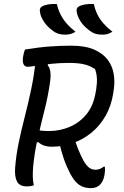

<svg xmlns="http://www.w3.org/2000/svg" viewBox="-20 -956 640 992"><path d="M274 -935Q280 -907 292.5 -882Q305 -857 324 -835Q343 -813 370 -792Q362 -787 353.5 -783.5Q345 -780 336 -778.5Q327 -777 317 -777Q301 -777 288 -780Q275 -783 263 -790Q248 -800 235 -811.5Q222 -823 212.5 -836Q203 -849 196 -863Q189 -877 187 -891Q184 -904 187.5 -912Q191 -920 201 -925Q210 -929 221 -931.5Q232 -934 245.5 -935Q259 -936 274 -935ZM465 -935Q471 -907 483 -882Q495 -857 514.5 -835Q534 -813 561 -792Q553 -787 544.5 -783.5Q536 -780 527 -778.5Q518 -777 508 -777Q492 -777 479 -780Q466 -783 454 -790Q439 -800 426 -811.5Q413 -823 403 -836Q393 -849 386.5 -863Q380 -877 377 -891Q374 -904 377.5 -912Q381 -920 392 -925Q401 -929 412 -931.5Q423 -934 436.5 -935Q450 -936 465 -935ZM358 -262Q369 -223 381.5 -191Q394 -159 412 -125Q425 -102 439.5 -90.5Q454 -79 474 -79Q486 -79 496.5 -83.5Q507 -88 516 -95H522Q523 -85 522.5 -74.5Q522 -64 520 -53Q517 -35 511 -22.5Q505 -10 497 -2Q488 7 476.5 11.5Q465 16 449 16Q426 16 407 8.5Q388 1 373 -15Q358 -31 344 -56Q323 -97 309 -137.5Q295 -178 285 -226ZM109 -700Q181 -712 238.5 -716Q296 -720 348 -720Q420 -720 466 -700Q512 -680 536.5 -647Q561 -614 567.5 -574Q574 -534 568 -495L565 -474Q555 -409 525.5 -357.5Q496 -306 452.5 -270.5Q409 -235 356.5 -216.5Q304 -198 248 -198Q225 -198 207.5 -204Q190 -210 178 -222L144 -214L161 -291Q175 -284 190 -281.5Q205 -279 234 -279Q289 -279 340 -300.5Q391 -322 427 -366Q463 -410 474 -478L477 -494Q482 -527 480.5 -552.5Q479 -578 471 -599Q446 -616 415 -623.5Q384 -631 337 -631Q287 -631 242 -626Q197 -621 166 -616Q135 -611 123 -611Q107 -611 101 -625.5Q95 -640 100 -667Q102 -677 104 -685Q106 -693 109 -700ZM155 1Q147 4 138 5.5Q129 7 119 7Q81 7 68 -18Q55 -43 58 -87Q63 -154 77 -220.5Q91 -287 108.5 -355Q126 -423 141 -494Q156 -565 164 -642L242 -651L226 -619Q237 -607 240 -586Q243 -565 239 -535Q229 -462 210.5 -389Q192 -316 175 -242Q158 -168 151 -92Q149 -66 149.5 -42.5Q150 -19 155 1Z"/></svg>

Font: Rec Mono Duotone
Style: Italic
Weight: 400
Italic angle: -10°
Monospace: yes
Version: Version 1.085; ttfautohint (v1.8.4.7-5d5b)